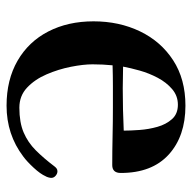

<svg xmlns="http://www.w3.org/2000/svg" viewBox="-20 -559 585 585"><g transform="rotate(90 272.5 -266.5)"><path d="M378 -351Q378 -371 376 -399Q374 -427 366.5 -453.5Q359 -480 343 -498Q327 -516 299 -516Q272 -516 251.5 -498.5Q231 -481 217 -454.5Q203 -428 195 -399.5Q187 -371 183 -349Q200 -349 216.5 -348.5Q233 -348 249 -348Q314 -348 378 -351ZM522 -130Q522 -127 520.5 -121.5Q519 -116 517 -113Q510 -97 491 -76.5Q472 -56 457 -45Q390 6 302 6Q223 6 165 -27.5Q107 -61 76 -121Q45 -181 45 -259Q45 -337 75.5 -400.5Q106 -464 163.5 -501.5Q221 -539 302 -539Q395 -539 451 -488Q507 -437 507 -342Q507 -316 483 -316Q439 -316 395 -317Q351 -318 307 -318Q275 -318 243 -318Q211 -318 179 -317Q176 -287 176 -256Q176 -228 183.5 -190Q191 -152 206.5 -116Q222 -80 247 -56.5Q272 -33 308 -33Q353 -33 383.5 -46Q414 -59 438 -83Q462 -107 487 -140Q490 -144 493.5 -146.5Q497 -149 502 -149Q509 -149 515.5 -143.5Q522 -138 522 -130Z"/></g></svg>

Font: Kaisei Tokumin
Style: Bold
Weight: 700
Designer: Font-Kai, 金井和夫
Foundry: KAZUO KANAI
Version: Version 5.003